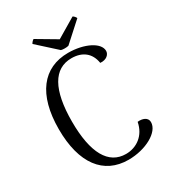

<svg xmlns="http://www.w3.org/2000/svg" viewBox="-210 -994 1016 1123"><g transform="rotate(-30 298.0 -432.0)"><path d="M352 -741 478 -855C476 -861 466 -874 458 -877L327 -799L195 -877C188 -874 177 -861 175 -855L301 -741C313 -737 340 -737 352 -741ZM324 13C440 13 547 -45 547 -113C547 -145 513 -157 480 -153C464 -68 399 -24 328 -24C211 -24 148 -133 148 -346C148 -560 211 -669 330 -669C404 -669 452 -631 463 -561C504 -557 528 -581 528 -605C528 -661 436 -706 329 -706C159 -706 59 -579 59 -346C59 -114 157 13 324 13Z"/></g></svg>

Font: Arima Koshi
Style: Regular
Weight: 400
Designer: Joana Correia and Natanael Gama
Foundry: NDISCOVER
Version: Version 1.019;PS 001.019;hotconv 1.0.88;makeotf.lib2.5.64775